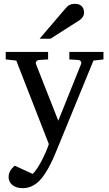

<svg xmlns="http://www.w3.org/2000/svg" viewBox="-20 -753 570 1002"><path d="M467.8 -437 275.9 30.8Q271 43 262.2 63.5Q253.4 84 241.5 107.2Q229.5 130.4 215.1 152.8Q200.7 175.3 185.1 190.9Q167 209 145.3 219Q123.5 229 98.1 229Q80.6 229 66.9 224.4Q53.2 219.7 43.9 211.9Q34.7 204.1 29.8 193.6Q24.9 183.1 24.9 171.9Q24.9 154.8 32.5 140.4Q40 126 57.1 111.8L150.9 154.8Q163.1 142.6 175.8 122.8Q188.5 103 199.7 81.1Q210.9 59.1 220.2 37.4Q229.5 15.6 234.9 -1L64.9 -437L9.8 -442.9V-481.9H231V-442.9L183.1 -439.9Q174.8 -439 169.9 -432.6Q165 -426.3 168 -418L284.2 -123L402.8 -418Q406.2 -425.8 401.9 -432.4Q397.5 -439 389.2 -439.9L341.8 -442.9V-481.9H520V-442.9ZM418.5 -688Q418.5 -674.3 411.9 -664.6Q405.3 -654.8 395.5 -647.9L243.2 -550.8H186.5L319.3 -706.1Q325.2 -712.4 330.1 -717.5Q335 -722.7 340.8 -726.1Q346.7 -729.5 354.2 -731.2Q361.8 -732.9 372.6 -732.9Q385.7 -732.9 394.5 -728.8Q403.3 -724.6 408.7 -718.3Q414.1 -711.9 416.3 -703.9Q418.5 -695.8 418.5 -688Z"/></svg>

Font: Charis SIL Phon
Style: Regular
Weight: 400
Foundry: SIL International
Version: Version 5.000